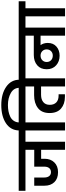

<svg xmlns="http://www.w3.org/2000/svg" viewBox="962 -2042 1058 3065"><g transform="rotate(-90 1491.5 -509.0)"><path d="M-21 -632V-740H873V-632H762V0H633V-382H490V-327Q490 -231 432 -171.5Q374 -112 276 -112Q173 -112 116.5 -171Q60 -230 60 -327V-492H191V-330Q191 -282 213.5 -253.5Q236 -225 276 -225Q318 -225 341 -253Q364 -281 364 -330V-492H633V-632Z M1071 -632V0H942V-632H831V-740H942Q947 -871 1058.5 -944.5Q1170 -1018 1347 -1018Q1526 -1018 1639 -939.5Q1752 -861 1752 -728V-711H1623V-726Q1623 -818 1541 -865Q1459 -912 1347 -912Q1294 -912 1248 -903Q1202 -894 1162 -875Q1122 -856 1097.5 -821Q1073 -786 1070 -740H1182V-632Z M1140 -632V-740H1884V-632H1774V0H1644V-383H1511Q1437 -383 1394 -347Q1351 -311 1351 -244Q1351 -178 1389 -140.5Q1427 -103 1500 -103H1520V-2H1480Q1364 -2 1292 -64Q1220 -126 1220 -247Q1220 -371 1299 -432.5Q1378 -494 1505 -494H1644V-632Z M2137 -196Q2180 -196 2208 -223.5Q2236 -251 2236 -294Q2236 -336 2208 -363.5Q2180 -391 2137 -391Q2092 -391 2063.5 -363.5Q2035 -336 2035 -293Q2035 -250 2063.5 -223Q2092 -196 2137 -196ZM1843 -632V-740H2695V-632H2584V0H2455V-391H2304Q2339 -343 2339 -276Q2339 -188 2281 -137.5Q2223 -87 2135 -87Q2043 -87 1981 -143Q1919 -199 1919 -293Q1919 -391 1983 -445Q2047 -499 2146 -499H2455V-632Z M2764 0V-632H2653V-740H3004V-632H2893V0Z"/></g></svg>

Font: SVN-Poppins SemiBold
Style: Regular
Weight: 600
Designer: Ninad Kale (Devanagari), Jonny Pinhorn (Latin)
Foundry: Indian Type Foundry
Version: Version 3.002 2017